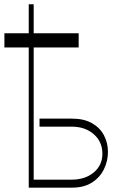

<svg xmlns="http://www.w3.org/2000/svg" viewBox="-26 -865 579 885"><path d="M336.6 -711.6V-646.3H129.3V-36.9H305.4Q367.2 -37.3 406.6 -70.5Q446 -103.7 446 -156.2Q446 -211.3 406.6 -246.1Q367.2 -280.9 305.4 -281.2H156.2V-318.2H305.4Q361.2 -318.2 397.9 -297.2Q434.7 -276.3 453.1 -241.5Q471.6 -206.7 471.6 -164.8Q471.6 -122.9 453.1 -85Q434.7 -47.2 397.9 -23.6Q361.2 0 305.4 0H106.5V-646.3H-5.7V-711.6H106.5V-845.2H129.3V-711.6Z"/></svg>

Font: Inter Thin BETA
Style: Regular
Weight: 100
Designer: Rasmus Andersson
Foundry: rsms
Version: Version 3.011;git-f93a4a705